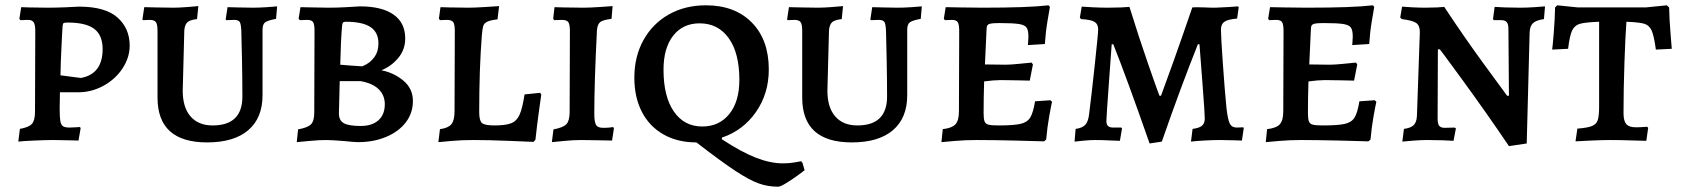

<svg xmlns="http://www.w3.org/2000/svg" viewBox="-20 -528 6340 724"><path d="M55 -42Q89 -48 100.5 -61Q112 -74 112 -107L113 -411Q113 -435 107 -444Q101 -453 86 -453L57 -452L53 -457L60 -501Q75 -501 89 -500L160 -499Q190 -499 226.5 -500.5Q263 -502 278 -503Q377 -503 423 -462Q469 -421 469 -356Q469 -311 442 -270Q415 -229 370 -204.5Q325 -180 275 -180H206L205 -118Q205 -86 207.5 -71.5Q210 -57 217.5 -52Q225 -47 242 -47Q255 -47 266.5 -48Q278 -49 282 -49L284 -44L276 2Q265 2 237 1Q209 0 182 0Q153 0 108.5 2Q64 4 49 6ZM367 -343Q367 -395 335.5 -419Q304 -443 235 -443Q223 -443 220 -441Q217 -439 216 -430L214 -396Q213 -372 211 -333.5Q209 -295 208 -244L285 -234Q367 -249 367 -343Z M574 -160V-411Q574 -436 568 -444.5Q562 -453 545 -453L519 -452L517 -455L524 -501Q535 -501 567 -500Q599 -499 634 -499Q656 -499 687 -501.5Q718 -504 728 -505L723 -456Q696 -453 686.5 -444Q677 -435 675 -414L669 -186Q669 -123 698.5 -89Q728 -55 782 -55Q894 -55 894 -164Q894 -225 892.5 -302.5Q891 -380 890 -411Q889 -437 884 -445Q879 -453 863 -453L833 -452L831 -455L838 -501Q848 -501 876.5 -500Q905 -499 933 -499Q958 -499 987 -501Q1016 -503 1025 -504L1021 -457Q989 -451 979.5 -443.5Q970 -436 970 -416V-169Q970 -83 916 -37Q862 9 761 9Q574 9 574 -160Z M1099 8 1104 -40Q1141 -47 1153 -59.5Q1165 -72 1165 -104L1166 -413Q1166 -436 1160.5 -444.5Q1155 -453 1139 -453L1111 -452L1106 -457L1113 -501Q1126 -501 1158.5 -500Q1191 -499 1220 -499Q1251 -499 1287 -501Q1323 -503 1337 -504Q1420 -504 1464 -473Q1508 -442 1508 -383Q1508 -340 1481 -308.5Q1454 -277 1418 -263Q1465 -254 1501 -224Q1537 -194 1537 -147Q1537 -102 1510.5 -67Q1484 -32 1436.5 -12Q1389 8 1330 8Q1317 8 1279 4Q1231 0 1210 0Q1183 0 1146.5 3.5Q1110 7 1099 8ZM1344 -278Q1344 -276 1361.5 -285.5Q1379 -295 1393 -314.5Q1407 -334 1407 -365Q1407 -406 1377 -426Q1347 -446 1284 -446Q1276 -446 1273.5 -443Q1271 -440 1270 -431Q1265 -376 1263 -284Q1274 -283 1299.5 -281Q1325 -279 1344 -278ZM1258 -100Q1258 -74 1276.5 -63.5Q1295 -53 1340 -53Q1383 -53 1407 -74.5Q1431 -96 1431 -135Q1431 -169 1408 -191.5Q1385 -214 1340 -222H1261Z M1639 -41Q1670 -45 1682 -59.5Q1694 -74 1694 -108L1695 -411Q1695 -436 1689 -444.5Q1683 -453 1665 -453L1639 -452L1635 -458L1641 -501Q1659 -501 1674 -500L1747 -499Q1769 -499 1809 -501.5Q1849 -504 1862 -505L1856 -455Q1829 -452 1817 -446Q1805 -440 1802 -429.5Q1799 -419 1797 -395Q1787 -269 1787 -105Q1787 -73 1797.5 -64Q1808 -55 1844 -55Q1887 -55 1908 -63.5Q1929 -72 1939.5 -96Q1950 -120 1958 -172L2017 -178L2021 -171Q2019 -157 2012 -106.5Q2005 -56 1999 -1L1992 7Q1969 6 1895 3Q1821 0 1764 0Q1721 0 1682.5 3.5Q1644 7 1633 8Z M2067 -40Q2104 -47 2116 -60Q2128 -73 2128 -106L2129 -411Q2129 -436 2123 -444.5Q2117 -453 2099 -453L2069 -452L2066 -458L2071 -501Q2089 -501 2104 -500L2180 -499Q2203 -499 2240.5 -501.5Q2278 -504 2290 -505L2286 -457Q2254 -453 2243.5 -445Q2233 -437 2231 -414Q2221 -218 2221 -100Q2221 -68 2227.5 -57Q2234 -46 2254 -46Q2268 -46 2278.5 -47Q2289 -48 2292 -49L2295 -44L2288 2Q2275 2 2239.5 1Q2204 0 2170 0Q2142 0 2107 3.5Q2072 7 2061 8Z M2606 9Q2535 9 2482 -21Q2429 -51 2400.5 -106Q2372 -161 2372 -235Q2372 -315 2406.5 -377Q2441 -439 2502 -473.5Q2563 -508 2642 -508Q2751 -508 2815 -443Q2879 -378 2879 -266Q2879 -175 2830.5 -105.5Q2782 -36 2702 -9V-3Q2775 45 2830 66.5Q2885 88 2932 88Q2956 88 2976 84.5Q2996 81 3001 80L3006 86L3014 114Q3008 119 2988 133.5Q2968 148 2945.5 162Q2923 176 2914 176Q2875 176 2840.5 163.5Q2806 151 2754 117Q2702 83 2606 9ZM2768 -227Q2768 -328 2728 -384Q2688 -440 2618 -440Q2555 -440 2518.5 -393.5Q2482 -347 2482 -265Q2482 -164 2521 -107.5Q2560 -51 2628 -51Q2692 -51 2730 -98Q2768 -145 2768 -227Z M3005 -160V-411Q3005 -436 2999 -444.5Q2993 -453 2976 -453L2950 -452L2948 -455L2955 -501Q2966 -501 2998 -500Q3030 -499 3065 -499Q3087 -499 3118 -501.5Q3149 -504 3159 -505L3154 -456Q3127 -453 3117.5 -444Q3108 -435 3106 -414L3100 -186Q3100 -123 3129.5 -89Q3159 -55 3213 -55Q3325 -55 3325 -164Q3325 -225 3323.5 -302.5Q3322 -380 3321 -411Q3320 -437 3315 -445Q3310 -453 3294 -453L3264 -452L3262 -455L3269 -501Q3279 -501 3307.5 -500Q3336 -499 3364 -499Q3389 -499 3418 -501Q3447 -503 3456 -504L3452 -457Q3420 -451 3410.5 -443.5Q3401 -436 3401 -416V-169Q3401 -83 3347 -37Q3293 9 3192 9Q3005 9 3005 -160Z M3535 -41Q3570 -45 3583 -59.5Q3596 -74 3596 -108L3597 -411Q3597 -436 3591.5 -444.5Q3586 -453 3569 -453L3543 -452L3539 -457L3546 -501Q3560 -501 3599.5 -500Q3639 -499 3685 -499Q3858 -499 3934 -508L3939 -502Q3937 -490 3930 -449Q3923 -408 3920 -362L3856 -358Q3856 -361 3857 -370.5Q3858 -380 3858 -390Q3858 -414 3851 -424Q3844 -434 3822 -437.5Q3800 -441 3748 -441Q3725 -441 3715.5 -439Q3706 -437 3703 -432Q3700 -427 3700 -414L3694 -285L3772 -284Q3790 -284 3824.5 -287.5Q3859 -291 3870 -292L3875 -285L3863 -224Q3852 -224 3820.5 -225Q3789 -226 3754 -226Q3728 -226 3691 -221Q3689 -157 3689 -102Q3689 -80 3692.5 -70.5Q3696 -61 3707 -58Q3718 -55 3745 -55Q3803 -55 3828.5 -61Q3854 -67 3865 -85Q3876 -103 3883 -146L3941 -150L3947 -144Q3944 -132 3936.5 -90Q3929 -48 3925 -2L3917 5Q3891 4 3806.5 2Q3722 0 3663 0Q3619 0 3580 3.5Q3541 7 3530 8Z M4178 -361H4172Q4169 -319 4160.5 -201.5Q4152 -84 4152 -72Q4152 -59 4158 -53Q4164 -47 4178 -47H4208L4211 -44L4203 3Q4192 3 4164 1.5Q4136 0 4110 0Q4090 0 4065 2.5Q4040 5 4032 6L4036 -42Q4061 -45 4072.5 -57.5Q4084 -70 4087 -99Q4095 -161 4108 -281.5Q4121 -402 4121 -417Q4121 -437 4107.5 -445.5Q4094 -454 4056 -456L4052 -462L4059 -503Q4071 -502 4101 -500.5Q4131 -499 4159 -499Q4185 -499 4208 -500Q4231 -501 4239 -502Q4275 -386 4308.5 -289.5Q4342 -193 4352 -167H4358Q4368 -193 4402.5 -289.5Q4437 -386 4476 -500Q4488 -501 4501 -500.5Q4514 -500 4524 -500Q4538 -499 4563 -499Q4589 -500 4614 -501.5Q4639 -503 4648 -504L4651 -501L4645 -458Q4610 -455 4597 -446Q4584 -437 4584 -416Q4584 -392 4591 -291Q4598 -190 4605 -119Q4610 -76 4617.5 -61.5Q4625 -47 4644 -47L4668 -48L4670 -45L4663 2Q4655 2 4631.5 1Q4608 0 4581 0Q4552 0 4519 2Q4486 4 4471 6L4477 -42Q4502 -45 4512.5 -54Q4523 -63 4523 -81Q4523 -100 4514.5 -210.5Q4506 -321 4503 -361H4497Q4433 -201 4361 6L4315 13Q4225 -244 4178 -361Z M4758 -41Q4793 -45 4806 -59.5Q4819 -74 4819 -108L4820 -411Q4820 -436 4814.5 -444.5Q4809 -453 4792 -453L4766 -452L4762 -457L4769 -501Q4783 -501 4822.5 -500Q4862 -499 4908 -499Q5081 -499 5157 -508L5162 -502Q5160 -490 5153 -449Q5146 -408 5143 -362L5079 -358Q5079 -361 5080 -370.5Q5081 -380 5081 -390Q5081 -414 5074 -424Q5067 -434 5045 -437.5Q5023 -441 4971 -441Q4948 -441 4938.5 -439Q4929 -437 4926 -432Q4923 -427 4923 -414L4917 -285L4995 -284Q5013 -284 5047.5 -287.5Q5082 -291 5093 -292L5098 -285L5086 -224Q5075 -224 5043.5 -225Q5012 -226 4977 -226Q4951 -226 4914 -221Q4912 -157 4912 -102Q4912 -80 4915.5 -70.5Q4919 -61 4930 -58Q4941 -55 4968 -55Q5026 -55 5051.5 -61Q5077 -67 5088 -85Q5099 -103 5106 -146L5164 -150L5170 -144Q5167 -132 5159.5 -90Q5152 -48 5148 -2L5140 5Q5114 4 5029.5 2Q4945 0 4886 0Q4842 0 4803 3.5Q4764 7 4753 8Z M5668 -419Q5668 -437 5661.5 -444.5Q5655 -452 5641 -452H5612L5610 -457L5616 -502Q5627 -501 5655.5 -500Q5684 -499 5713 -499Q5737 -499 5767 -501Q5797 -503 5806 -504L5802 -456Q5773 -452 5761 -441Q5749 -430 5748 -406L5737 13L5670 23Q5584 -104 5496.5 -224Q5409 -344 5409 -342H5402L5401 -81Q5401 -61 5407 -53.5Q5413 -46 5428 -46L5465 -47L5470 -44L5461 3Q5450 2 5421 1Q5392 0 5361 0Q5336 0 5306.5 2.5Q5277 5 5268 6L5274 -42Q5299 -45 5310.5 -56Q5322 -67 5323 -91L5334 -407Q5334 -432 5320 -441.5Q5306 -451 5266 -456L5260 -462L5267 -503Q5276 -502 5304 -500.5Q5332 -499 5354 -499Q5379 -499 5399 -500Q5419 -501 5426 -502Q5498 -393 5570 -294Q5642 -195 5663 -167H5670Z M5928 -43Q5967 -46 5983.5 -53Q6000 -60 6005 -75.5Q6010 -91 6010 -128V-446Q5959 -444 5938.5 -438.5Q5918 -433 5908.5 -413.5Q5899 -394 5893 -344L5833 -341Q5835 -355 5839 -404.5Q5843 -454 5844 -500L5852 -508L5930 -500H6186L6265 -508L6274 -500Q6275 -453 6279 -405.5Q6283 -358 6284 -344L6224 -341Q6217 -393 6208 -413Q6199 -433 6180 -438.5Q6161 -444 6113 -446Q6109 -395 6105.5 -292.5Q6102 -190 6102 -101Q6102 -72 6112.5 -60Q6123 -48 6148 -48Q6165 -48 6176.5 -49Q6188 -50 6191 -50L6195 -46L6188 3Q6173 3 6132 1.5Q6091 0 6052 0Q6024 0 5979.5 2Q5935 4 5921 5Z"/></svg>

Font: Alegreya SC Medium
Style: Regular
Weight: 500
Designer: Juan Pablo del Peral
Foundry: Huerta Tipografica
Version: Version 2.007; ttfautohint (v1.6)